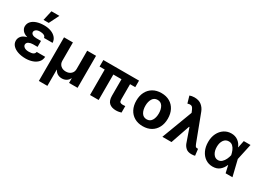

<svg xmlns="http://www.w3.org/2000/svg" viewBox="-15 -1711 3885 2833"><g transform="rotate(30 1927.5 -294.5)"><path d="M362.9 -285.9V-228H285.5Q245.7 -228 214.5 -212.2Q183.2 -196.4 182.5 -163Q183.2 -138.1 209.3 -119.5Q235.4 -100.9 284.8 -100.9Q335.6 -100.9 360.4 -115.2Q385.3 -129.6 389.2 -157.3H533.4Q531.2 -102.3 497.3 -65Q463.4 -27.7 409.4 -8.9Q355.5 9.9 292.6 9.9Q221.2 9.9 163.5 -9.4Q105.8 -28.8 72.3 -64.3Q38.7 -99.8 38.4 -148.4Q38.7 -192.5 68 -226.9Q97.3 -261.4 160.5 -276.3Q103.3 -292.3 75.6 -325.3Q47.9 -358.3 47.6 -395.6Q47.9 -446 79.4 -481Q110.8 -516 165.8 -534.3Q220.9 -552.6 291.9 -552.6Q356.2 -552.6 408.2 -533.2Q460.2 -513.8 491.5 -477.5Q522.7 -441.1 525.2 -389.9H379.3Q376.1 -416.9 350.3 -429.7Q324.6 -442.5 284.4 -442.5Q239.3 -442.5 216.1 -424.7Q192.8 -407 192.5 -383.5Q192.8 -359 217.2 -344.3Q241.5 -329.5 285.5 -329.5H362.9ZM239.7 -616.8 277.7 -785.5H413L328.8 -616.8Z M630.7 197.8V-545.5H782V-232.2Q782.3 -182.9 815.9 -151.8Q849.4 -120.7 903.4 -120.7Q958.1 -120.7 991.7 -151.8Q1025.2 -182.9 1025.2 -232.2V-545.5H1176.1V0H1031.2V-77.4H1027Q1010.7 -41.9 977.6 -22.5Q944.6 -3.2 903.4 -3.2Q862.6 -3.2 829.7 -22.5Q796.9 -41.9 780.2 -77.4H775.9V197.8Z M1908.4 -545.5V-433.9H1820V-170.8Q1820.3 -138.1 1834.7 -127.1Q1849.1 -116.1 1877.8 -116.1Q1890.3 -116.1 1901.3 -117.2Q1912.3 -118.3 1920.5 -119V-7.8Q1901.6 -2.1 1878.9 2.1Q1856.2 6.4 1829.9 6.4Q1758.2 6.4 1716.3 -30.5Q1674.4 -67.5 1674 -152.7V-433.9H1535.2V0H1388.1V-433.9H1300.4V-545.5Z M2289.4 10.7Q2206.7 10.7 2146.5 -24.7Q2086.3 -60 2053.6 -123.4Q2021 -186.8 2021 -270.6Q2021 -355.1 2053.6 -418.5Q2086.3 -481.9 2146.5 -517.2Q2206.7 -552.6 2289.4 -552.6Q2372.2 -552.6 2432.4 -517.2Q2492.5 -481.9 2525.2 -418.5Q2557.9 -355.1 2557.9 -270.6Q2557.9 -186.8 2525.2 -123.4Q2492.5 -60 2432.4 -24.7Q2372.2 10.7 2289.4 10.7ZM2290.1 -106.5Q2346.2 -106.5 2375.2 -153.4Q2404.1 -200.3 2404.1 -271.7Q2404.1 -343 2375.2 -390.1Q2346.2 -437.1 2290.1 -437.1Q2233 -437.1 2203.8 -390.1Q2174.7 -343 2174.7 -271.7Q2174.7 -200.3 2203.8 -153.4Q2233 -106.5 2290.1 -106.5Z M3118.6 8.9Q3058.2 8.9 3025.2 -20.8Q2992.2 -50.4 2977.6 -89.1L2895.2 -324.6H2888.1L2776.6 0H2621.1L2817.8 -521.3L2808.6 -543.7Q2796.9 -572.8 2785.3 -591.4Q2773.8 -610.1 2753.7 -615.2Q2733.7 -620.4 2695.7 -609L2661.6 -726.6Q2679 -733 2698.7 -736.9Q2718.4 -740.8 2742.2 -740.8Q2818.5 -740.8 2864.7 -703.1Q2910.9 -665.5 2932.5 -607.6L3099.8 -166.2Q3111.2 -137.1 3120.6 -122.9Q3130 -108.7 3150.9 -108.7Q3154.8 -108.7 3157.1 -109.2Q3159.4 -109.7 3165.5 -110.1L3179 1.1Q3170.1 3.9 3153.1 6.6Q3136 9.2 3118.6 8.9Z M3478.7 11.4Q3410.2 11 3357.1 -25.2Q3304 -61.4 3273.8 -125.4Q3243.6 -189.3 3243.6 -272.7Q3243.6 -355.8 3275 -418.9Q3306.5 -481.9 3360.4 -517.2Q3414.4 -552.6 3481.2 -552.6Q3547.2 -552.6 3595 -517.8Q3642.8 -483 3665.5 -424.7H3668L3693.2 -545.5H3807.9L3748.6 -272.7L3815 0H3698.5L3670.1 -124.3H3667.3Q3645.2 -66.4 3599.1 -27.3Q3552.9 11.7 3478.7 11.4ZM3636.4 -272.7 3636 -274.1Q3628.9 -310 3613.8 -346.6Q3598.7 -383.2 3572.4 -407.7Q3546.2 -432.2 3505.7 -432.2Q3451.7 -432.2 3421 -387.6Q3390.3 -343 3390.3 -273.8Q3390.3 -203.5 3421 -157.5Q3451.7 -111.5 3501.1 -111.5Q3539.1 -111.5 3566.8 -137.3Q3594.5 -163 3611.7 -200.1Q3628.9 -237.2 3636 -271.3Z"/></g></svg>

Font: Inter UI
Style: Bold
Weight: 700
Designer: Rasmus Andersson
Foundry: rsms
Version: 3.2;8d6f07862